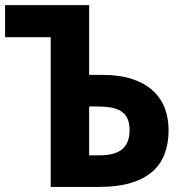

<svg xmlns="http://www.w3.org/2000/svg" viewBox="-20 -734 727 754"><path d="M642.1 -223.1Q642.1 -170.4 626.2 -128.9Q610.4 -87.4 576.9 -58.8Q543.5 -30.3 492.2 -15.1Q440.9 0 370.1 0H179.2V-587.9H0V-713.9H330.1V-439.9H382.8Q449.7 -439.9 498.5 -423.8Q547.4 -407.7 579.3 -378.9Q611.3 -350.1 626.7 -310.3Q642.1 -270.5 642.1 -223.1ZM330.1 -124H371.1Q398.4 -124 420.2 -129.2Q441.9 -134.3 457.3 -146Q472.7 -157.7 480.7 -176.8Q488.8 -195.8 488.8 -223.1Q488.8 -251.5 480 -269.5Q471.2 -287.6 454.6 -297.9Q438 -308.1 414.3 -312Q390.6 -315.9 360.8 -315.9H330.1Z"/></svg>

Font: Droid Sans
Style: Bold
Weight: 700
Foundry: Ascender Corporation
Version: Version 1.00 build 112